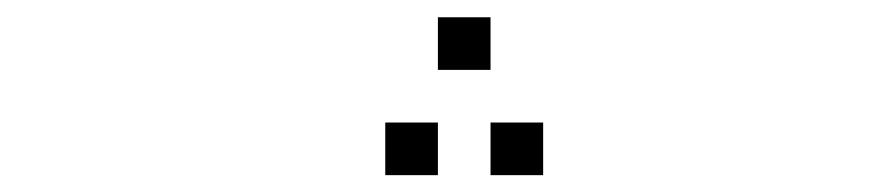

<svg xmlns="http://www.w3.org/2000/svg" viewBox="-20 -208 1040 228"><path d="M562.5 -125H500V-187.5H562.5ZM437.5 -62.5H500V0H437.5ZM562.5 -62.5H625V0H562.5Z"/></svg>

Font: ChillBitmapSE 16px
Style: Regular
Weight: 400
Designer: Designed by Warren2060
Foundry: ChillType
Version: Version 1.000